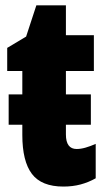

<svg xmlns="http://www.w3.org/2000/svg" viewBox="-20 -684 394 714"><path d="M12.2 -220.2V-333H63V-419.9H6.8V-505.9L77.1 -547.9L115.2 -664.1H225.1V-553.2H329.1V-419.9H225.1V-333H317.9V-220.2H225.1V-184.1Q225.1 -129.9 265.1 -129.9Q280.3 -129.9 298.1 -135Q315.9 -140.1 335.9 -148.9V-21Q309.1 -5.9 279.5 2Q250 9.8 215.8 9.8Q134.3 9.8 98.6 -37.4Q63 -84.5 63 -182.1V-220.2Z"/></svg>

Font: Open Sans Condensed ExtraBold
Style: Regular
Weight: 800
Width: 3
Designer: Monotype Design Team
Foundry: Monotype Imaging Inc.
Version: Version 3.000; ttfautohint (v1.8.4)